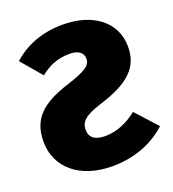

<svg xmlns="http://www.w3.org/2000/svg" viewBox="-134 -818 846 941"><g transform="rotate(-20 289.0 -348.0)"><path d="M299 -716C192 -716 105 -682 37 -621L128 -514C174 -551 222 -570 282 -570C327 -570 352 -551 352 -520C352 -483 321 -464 222 -432C79 -386 15 -326 15 -208C15 -74 122 20 293 20C424 20 518 -30 578 -85L477 -196C427 -156 370 -131 310 -131C255 -131 229 -153 229 -193C229 -231 251 -259 342 -287C504 -337 564 -402 564 -505C564 -633 458 -716 299 -716Z"/></g></svg>

Font: Fira Sans Heavy
Style: Regular
Weight: 900
Designer: bBox Type GmbH & Carrois Corporate GbR & Edenspiekermann AG
Foundry: bBox Type GmbH & Carrois Corporate GbR & Edenspiekermann AG
Version: Version 4.300;PS 004.300;hotconv 1.0.88;makeotf.lib2.5.64775